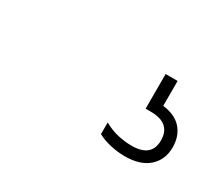

<svg xmlns="http://www.w3.org/2000/svg" viewBox="-53 -126 517 444"><g transform="rotate(30 206.0 96.0)"><path d="M300.5 202Q282 202 262.2 197.5Q242.5 193 228 185V154Q248 165 266.8 169Q285.5 173 302.5 173Q355.5 173 355.5 128.5Q355.5 82.5 301.5 82.5H288V-10H320V56.5Q353.5 60.5 370.2 79.8Q387 99 387 129Q387 161.5 364.8 181.8Q342.5 202 300.5 202Z"/></g></svg>

Font: Encode Sans Condensed Condensed ExtraLight
Style: Regular
Weight: 200
Width: 3
Designer: Multiple Designers
Foundry: Impallari Type
Version: Version 3.000; ttfautohint (v1.8.3) -l 8 -r 50 -G 200 -x 14 